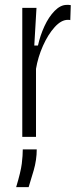

<svg xmlns="http://www.w3.org/2000/svg" viewBox="-20 -559 332 784"><path d="M71 0V-527H129L120 -373H135Q144 -414 161.5 -452Q179 -490 203 -514.5Q227 -539 252 -539Q257 -539 261 -539Q265 -539 269 -538L267 -477Q264 -478 261.5 -478Q259 -478 257 -478Q230 -478 203 -448Q176 -418 155.5 -372Q135 -326 127 -278V0ZM46 205Q65 142 69 109Q73 76 73 51H130Q130 94 117.5 137Q105 180 97 205Z"/></svg>

Font: Bricolage Grotesque 10pt Condensed ExtraLight
Style: Regular
Weight: 200
Width: 3
Designer: Mathieu Triay
Foundry: Atelier Triay
Version: Version 1.000; ttfautohint (v1.8.4.7-5d5b);gftools[0.9.32]